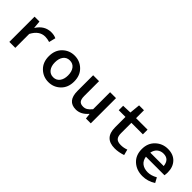

<svg xmlns="http://www.w3.org/2000/svg" viewBox="179 -1638 2642 2642"><g transform="rotate(45 1500.0 -316.5)"><path d="M130 0V-491H225L235 -380H238Q316 -503 447 -503Q501 -503 542 -483L518 -386Q470 -401 429 -401Q314 -401 246 -271V0Z M653 -245Q653 -363 725.5 -433Q798 -503 900 -503Q1002 -503 1074.5 -433Q1147 -363 1147 -245Q1147 -128 1074.5 -58Q1002 12 900 12Q798 12 725.5 -58Q653 -128 653 -245ZM1028 -245Q1028 -320 994 -364.5Q960 -409 900 -409Q840 -409 806 -364.5Q772 -320 772 -245Q772 -171 806.5 -126.5Q841 -82 900 -82Q959 -82 993.5 -126.5Q1028 -171 1028 -245Z M1434 12Q1270 12 1270 -187V-491H1385V-202Q1385 -142 1406 -114.5Q1427 -87 1477 -87Q1512 -87 1539.5 -103.5Q1567 -120 1600 -160V-491H1715V0H1621L1612 -78H1608Q1531 12 1434 12Z M2191 12Q1990 12 1990 -198V-400H1859V-486L1995 -491L2010 -645H2105V-491H2329V-400H2105V-198Q2105 -136 2131 -108Q2157 -80 2219 -80Q2273 -80 2326 -100L2348 -16Q2266 12 2191 12Z M2730 12Q2614 12 2537.5 -57.5Q2461 -127 2461 -246Q2461 -362 2536 -432.5Q2611 -503 2715 -503Q2822 -503 2882 -439Q2942 -375 2942 -270Q2942 -245 2937 -212H2576Q2586 -145 2630.5 -111Q2675 -77 2745 -77Q2811 -77 2883 -118L2922 -46Q2833 12 2730 12ZM2718 -414Q2665 -414 2627.5 -383Q2590 -352 2579 -294H2840Q2828 -414 2718 -414Z"/></g></svg>

Font: TypoPRO Source Code Pro
Style: Regular
Weight: 600
Monospace: yes
Designer: Paul D. Hunt, Teo Tuominen
Foundry: Adobe Systems Incorporated
Version: Version 2.010;PS 1.0;hotconv 1.0.84;makeotf.lib2.5.63406